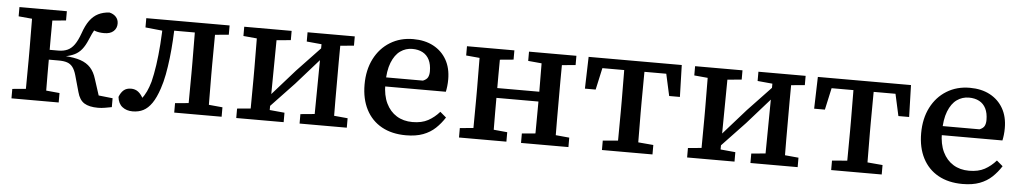

<svg xmlns="http://www.w3.org/2000/svg" viewBox="-34 -763 5491 1033"><g transform="rotate(5 2711.5 -246.5)"><path d="M39 0V-51L148 -61H188L294 -51V0ZM39 -443V-493H295V-443L188 -433H148ZM111 0Q112 -31 112 -68Q112 -105 112.5 -144Q113 -183 113 -218V-275Q113 -310 112.5 -349Q112 -388 112 -426Q112 -464 111 -493H222Q222 -464 221.5 -426Q221 -388 221 -348Q221 -308 221 -271V-224Q221 -187 221 -146.5Q221 -106 221.5 -68.5Q222 -31 222 0ZM395 -65 370 -154Q362 -182 350 -197.5Q338 -213 320 -219Q302 -225 275 -225H187V-278H268Q296 -278 317 -287.5Q338 -297 354 -319.5Q370 -342 384 -381Q399 -425 418.5 -451.5Q438 -478 464 -491Q490 -504 524 -506Q546 -501 559.5 -486.5Q573 -472 573 -450Q573 -425 555.5 -409Q538 -393 505 -393Q478 -393 457 -400Q436 -407 416 -419L480 -450Q467 -432 454 -410Q441 -388 425 -349Q412 -318 396 -298Q380 -278 358 -267Q336 -256 304 -250V-252Q356 -249 390 -237.5Q424 -226 445 -203Q466 -180 477 -143L520 -10L444 -63L581 -48V0Q565 3 545.5 6.5Q526 10 507 10Q459 10 432.5 -6.5Q406 -23 395 -65Z M694 13Q661 13 638.5 -4.5Q616 -22 612 -58Q621 -82 636 -95Q651 -108 676 -108Q698 -108 714.5 -95.5Q731 -83 746 -54L737 -52H740L734 -55Q752 -79 762.5 -101.5Q773 -124 782 -155Q792 -195 799.5 -246.5Q807 -298 811.5 -360Q816 -422 817 -493H881Q880 -439 877 -388Q874 -337 868.5 -290Q863 -243 855 -200.5Q847 -158 835 -123Q818 -72 797.5 -42.5Q777 -13 752 0Q727 13 694 13ZM724 -443V-493H836V-433H821ZM839 -439V-493H1025V-439ZM918 0V-51L1027 -61H1067L1174 -51V0ZM990 0Q991 -31 991 -68Q991 -105 991.5 -144Q992 -183 992 -218V-275Q992 -310 991.5 -349Q991 -388 991 -426Q991 -464 990 -493H1101Q1100 -464 1100 -426Q1100 -388 1099.5 -349Q1099 -310 1099 -275V-218Q1099 -183 1099.5 -144Q1100 -105 1100 -68Q1100 -31 1101 0ZM1049 -433V-493H1174V-443L1067 -433Z M1253 0V-51L1361 -61H1402L1509 -51V0ZM1595 0V-51L1701 -61H1742L1850 -51V0ZM1325 0Q1326 -30 1326 -67.5Q1326 -105 1326.5 -144Q1327 -183 1327 -218V-275Q1327 -310 1326.5 -349Q1326 -388 1326 -426Q1326 -464 1325 -493H1433L1428 0ZM1407 -58 1385 -116H1404L1551 -282L1698 -437L1717 -377H1699L1553 -212ZM1671 0 1676 -493H1777Q1777 -464 1776.5 -426Q1776 -388 1776 -349Q1776 -310 1776 -275V-218Q1776 -183 1776 -144Q1776 -105 1776.5 -67.5Q1777 -30 1777 0ZM1253 -443V-493H1509V-443L1403 -433H1362ZM1595 -443V-493H1850V-443L1743 -433H1702Z M2170 13Q2094 13 2039 -17.5Q1984 -48 1954.5 -105Q1925 -162 1925 -240Q1925 -319 1955.5 -379Q1986 -439 2040.5 -472.5Q2095 -506 2165 -506Q2228 -506 2274 -481.5Q2320 -457 2345.5 -412.5Q2371 -368 2371 -306Q2371 -287 2369 -269.5Q2367 -252 2364 -239H1990V-288H2236Q2256 -296 2262.5 -309Q2269 -322 2269 -341Q2269 -378 2256.5 -403Q2244 -428 2220.5 -440.5Q2197 -453 2165 -453Q2129 -453 2100 -432.5Q2071 -412 2053.5 -368Q2036 -324 2036 -253Q2036 -191 2056.5 -148.5Q2077 -106 2113.5 -83.5Q2150 -61 2199 -61Q2249 -61 2283 -79.5Q2317 -98 2344 -129L2377 -101Q2356 -68 2328.5 -42Q2301 -16 2262.5 -1.5Q2224 13 2170 13Z M2528 0Q2529 -30 2529 -67.5Q2529 -105 2529.5 -144Q2530 -183 2530 -218V-275Q2530 -310 2529.5 -349Q2529 -388 2529 -426Q2529 -464 2528 -493H2639Q2639 -464 2638.5 -426Q2638 -388 2638 -349Q2638 -310 2638 -275V-238Q2638 -194 2638 -150.5Q2638 -107 2638.5 -68.5Q2639 -30 2639 0ZM2863 0Q2864 -31 2864 -69Q2864 -107 2864.5 -150.5Q2865 -194 2865 -238V-275Q2865 -310 2864.5 -349Q2864 -388 2864 -426Q2864 -464 2863 -493H2974Q2974 -464 2973.5 -426Q2973 -388 2973 -349Q2973 -310 2973 -275V-218Q2973 -183 2973 -144Q2973 -105 2973.5 -67.5Q2974 -30 2974 0ZM2456 0V-51L2565 -61H2605L2712 -51V0ZM2456 -443V-493H2712V-443L2605 -433H2565ZM2791 0V-51L2900 -61H2940L3047 -51V0ZM2791 -443V-493H3047V-443L2940 -433H2900ZM2604 -230V-283H2898V-230Z M3108 -321 3113 -493H3616L3621 -321H3563L3528 -480L3577 -439H3152L3201 -480L3166 -321ZM3228 0V-51L3344 -61H3385L3501 -51V0ZM3309 0Q3310 -30 3310 -67.5Q3310 -105 3310.5 -144Q3311 -183 3311 -218V-275Q3311 -310 3310.5 -349Q3310 -388 3310 -426Q3310 -464 3309 -493H3420Q3419 -464 3419 -426Q3419 -388 3418.5 -349Q3418 -310 3418 -275V-218Q3418 -183 3418.5 -144Q3419 -105 3419 -67.5Q3419 -30 3420 0Z M3688 0V-51L3796 -61H3837L3944 -51V0ZM4030 0V-51L4136 -61H4177L4285 -51V0ZM3760 0Q3761 -30 3761 -67.5Q3761 -105 3761.5 -144Q3762 -183 3762 -218V-275Q3762 -310 3761.5 -349Q3761 -388 3761 -426Q3761 -464 3760 -493H3868L3863 0ZM3842 -58 3820 -116H3839L3986 -282L4133 -437L4152 -377H4134L3988 -212ZM4106 0 4111 -493H4212Q4212 -464 4211.5 -426Q4211 -388 4211 -349Q4211 -310 4211 -275V-218Q4211 -183 4211 -144Q4211 -105 4211.5 -67.5Q4212 -30 4212 0ZM3688 -443V-493H3944V-443L3838 -433H3797ZM4030 -443V-493H4285V-443L4178 -433H4137Z M4346 -321 4351 -493H4854L4859 -321H4801L4766 -480L4815 -439H4390L4439 -480L4404 -321ZM4466 0V-51L4582 -61H4623L4739 -51V0ZM4547 0Q4548 -30 4548 -67.5Q4548 -105 4548.5 -144Q4549 -183 4549 -218V-275Q4549 -310 4548.5 -349Q4548 -388 4548 -426Q4548 -464 4547 -493H4658Q4657 -464 4657 -426Q4657 -388 4656.5 -349Q4656 -310 4656 -275V-218Q4656 -183 4656.5 -144Q4657 -105 4657 -67.5Q4657 -30 4658 0Z M5176 13Q5100 13 5045 -17.5Q4990 -48 4960.5 -105Q4931 -162 4931 -240Q4931 -319 4961.5 -379Q4992 -439 5046.5 -472.5Q5101 -506 5171 -506Q5234 -506 5280 -481.5Q5326 -457 5351.5 -412.5Q5377 -368 5377 -306Q5377 -287 5375 -269.5Q5373 -252 5370 -239H4996V-288H5242Q5262 -296 5268.5 -309Q5275 -322 5275 -341Q5275 -378 5262.5 -403Q5250 -428 5226.5 -440.5Q5203 -453 5171 -453Q5135 -453 5106 -432.5Q5077 -412 5059.5 -368Q5042 -324 5042 -253Q5042 -191 5062.5 -148.5Q5083 -106 5119.5 -83.5Q5156 -61 5205 -61Q5255 -61 5289 -79.5Q5323 -98 5350 -129L5383 -101Q5362 -68 5334.5 -42Q5307 -16 5268.5 -1.5Q5230 13 5176 13Z"/></g></svg>

Font: Source Serif 4 Medium
Style: Regular
Weight: 500
Designer: Frank Grießhammer
Foundry: Adobe Systems Incorporated
Version: Version 4.004;hotconv 1.0.116;makeotfexe 2.5.65601